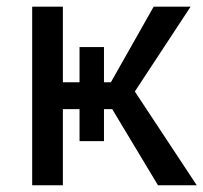

<svg xmlns="http://www.w3.org/2000/svg" viewBox="-20 -548 602 568"><path d="M543.9 -528.3H434.6L308.1 -304.7H287.6V-408.7H215.3V-304.7H166V-528.3H75.2V0H166V-225.1H215.3V-130.4H287.6V-225.1H312L447.3 0H562L378.9 -277.3Z"/></svg>

Font: FAU Chimera
Style: Regular
Weight: 400
Version: Version 1.002;hotconv 1.0.117;makeotfexe 2.5.65602